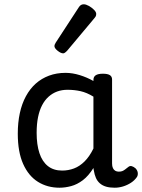

<svg xmlns="http://www.w3.org/2000/svg" viewBox="-20 -859 664 896"><path d="M258 17Q201 17 157 -10.5Q113 -38 88 -94Q63 -150 63 -235Q63 -287 72.5 -331Q82 -375 101 -410Q120 -445 147 -469Q174 -493 209 -506Q244 -519 286 -519Q318 -519 352 -508.5Q386 -498 416 -481V-486Q416 -501 427 -508Q438 -515 460 -515Q482 -515 492.5 -508.5Q503 -502 503 -488V-96Q503 -83 507 -74.5Q511 -66 518 -62Q525 -58 534 -58Q544 -58 550.5 -60.5Q557 -63 563.5 -68Q570 -73 579 -80Q586 -86 595 -83.5Q604 -81 613 -73Q622 -63 623 -52Q624 -41 619 -33Q608 -17 591 -6Q574 5 554.5 11Q535 17 515 17Q492 17 475 12Q458 7 446 -3.5Q434 -14 427.5 -29Q421 -44 418 -63Q418 -64 417 -67.5Q416 -71 416 -75Q393 -38 366.5 -18Q340 2 312 9.5Q284 17 258 17ZM151 -239Q151 -184 164 -144.5Q177 -105 203.5 -84Q230 -63 270 -63Q299 -63 325.5 -73Q352 -83 375 -106Q398 -129 416 -166V-408Q385 -427 356 -433.5Q327 -440 295 -440Q269 -440 247 -432Q225 -424 207 -408Q189 -392 176.5 -368Q164 -344 157.5 -312Q151 -280 151 -239ZM275 -610Q264 -610 249 -622Q234 -634 234 -644Q234 -647 235 -650Q236 -653 240 -660L347 -824Q352 -832 357.5 -835.5Q363 -839 371 -839Q381 -839 394.5 -831.5Q408 -824 418.5 -813.5Q429 -803 429 -794Q429 -787 426.5 -782.5Q424 -778 417 -770L294 -623Q282 -610 275 -610Z"/></svg>

Font: Playwrite PT
Style: Regular
Weight: 400
Designer: Veronika Burian, José Scaglione
Foundry: TypeTogether
Version: Version 1.002